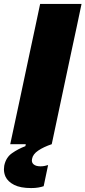

<svg xmlns="http://www.w3.org/2000/svg" viewBox="-44 -733 434 976"><path d="M8 0Q20.5 -56.5 31.5 -109.5Q42.5 -162 57.5 -231L109 -473.5Q124 -544.5 136 -599.5Q147.5 -654 160 -713H370.5Q358.5 -654.5 346.5 -599Q334.5 -543.5 319.5 -473.5L268 -231Q253.5 -162 242.2 -109.2Q231 -56.5 219 0ZM114.5 223Q60 223 28 206.8Q-4 190.5 -16 165Q-24 147 -24 127.5Q-24 119 -22.5 109.5Q-14 67.5 17 45.8Q48 24 85 10L92.5 -25.5L189 -37.5L219 0Q177.5 14 150.2 32.5Q123 51 119 74.5Q118 78.5 118 82.5Q118 95 127 102.5Q138.5 112.5 162 112.5Q174 112.5 184.2 110.2Q194.5 108 200.5 106L178 213.5Q166.5 217.5 151 220.2Q135.5 223 114.5 223Z"/></svg>

Font: Heraclito ExtraBold
Style: Italic
Weight: 800
Italic angle: -12°
Designer: Kostas Bartsokas (font) & Cristiano Sobral (main changes)
Foundry: Kostas Bartsokas (font) & Cristiano Sobral (main changes)
Version: Version 1.00;July 8, 2020;FontCreator 13.0.0.2655 64-bit